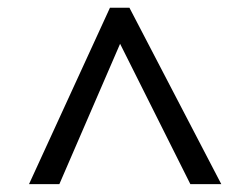

<svg xmlns="http://www.w3.org/2000/svg" viewBox="-20 -739 640 491"><path d="M54.2 -268.1 261.2 -719.2H311L545.9 -268.1H466.8L287.1 -627L131.8 -268.1Z"/></svg>

Font: TypoPRO Noto Mono
Style: Regular
Weight: 400
Designer: Monotype Design Team
Foundry: Monotype Imaging Inc.
Version: Version 1.00